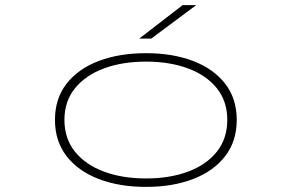

<svg xmlns="http://www.w3.org/2000/svg" viewBox="-20 -720 1140 751"><path d="M551 11Q446 11 365.8 -20Q285.5 -51 240.2 -109.5Q195 -168 195 -251Q195 -334.5 240.5 -392.8Q286 -451 366.2 -481.5Q446.5 -512 551 -512Q656 -512 736 -481.2Q816 -450.5 861 -392.2Q906 -334 906 -251Q906 -168 861 -109.5Q816 -51 736 -20Q656 11 551 11ZM551 -22Q644 -22 715.8 -48.8Q787.5 -75.5 828.2 -126.8Q869 -178 869 -251Q869 -324 828 -375Q787 -426 715.2 -452.5Q643.5 -479 551 -479Q459 -479 387 -452.5Q315 -426 273.5 -375Q232 -324 232 -251Q232 -178 273.2 -126.8Q314.5 -75.5 386.5 -48.8Q458.5 -22 551 -22ZM571.5 -569H524.5L694.5 -700H747.5Z"/></svg>

Font: Trispace Expanded Thin
Style: Regular
Weight: 100
Width: 7
Designer: Tyler Finck
Foundry: Etcetera Type Company
Version: Version 1.210; ttfautohint (v1.8.3)